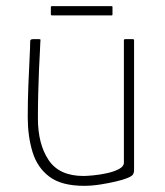

<svg xmlns="http://www.w3.org/2000/svg" viewBox="-20 -599 535 623"><path d="M253 4Q180 4 140.5 -25.5Q101 -55 85.5 -106Q70 -157 70 -219Q70 -271 72 -321Q74 -371 76 -410Q78 -449 78 -467Q79 -470 81.5 -471Q84 -472 88 -472H105Q110 -472 111 -471Q112 -470 111 -465Q111 -457 109.5 -432Q108 -407 106.5 -371.5Q105 -336 104 -295Q103 -254 103 -215Q103 -132 137.5 -80Q172 -28 251 -28Q261 -28 282.5 -30Q304 -32 327 -37Q350 -42 366 -50.5Q382 -59 382 -71V-468Q382 -470 383 -471Q384 -472 385 -472H411Q413 -472 414 -471Q415 -470 415 -468V-48Q415 -36 409.5 -30.5Q404 -25 387 -19Q380 -16 357.5 -10.5Q335 -5 306.5 -0.5Q278 4 253 4ZM345 -552Q345 -551 344.5 -550Q344 -549 342 -549H149Q147 -549 146 -550Q145 -551 145 -552V-576Q145 -578 146 -578.5Q147 -579 149 -579H342Q344 -579 344.5 -578.5Q345 -578 345 -576Z"/></svg>

Font: Glory Thin Thin
Style: Regular
Weight: 250
Version: Version 1.011